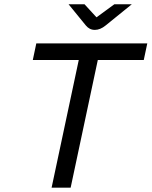

<svg xmlns="http://www.w3.org/2000/svg" viewBox="-20 -869 702 889"><path d="M218.9 0 344.7 -591.3H131.9L148.1 -668H661.9L645.7 -591.3H432.9L307.1 0ZM419.2 -730.6Q405.9 -730.6 395.7 -736Q385.5 -741.3 377.5 -751.1L297.6 -849.1H371.5L426.8 -788.8L509.3 -849.1H590.1L469.1 -751.1Q444.1 -730.6 419.2 -730.6Z"/></svg>

Font: Atkinson Hyperlegible Mono ExtraLight
Style: Italic
Weight: 200
Italic angle: -12°
Monospace: yes
Designer: Elliott Scott, Megan Eiswerth, Linus Boman, Theodore Petrosky, Letters from Sweden
Foundry: Applied Design Works, Letters from Sweden
Version: Version 2.001